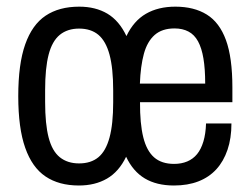

<svg xmlns="http://www.w3.org/2000/svg" viewBox="-20 -559 772 591"><path d="M222.9 12Q161.4 12 120.2 -15.8Q78.9 -43.5 57.6 -104.1Q36.2 -164.6 36.2 -263Q36.2 -361.9 57.6 -422.4Q78.9 -482.9 120.4 -510.7Q161.9 -538.5 223.8 -538.5Q274.1 -538.5 310.6 -516.9Q347 -495.2 369.2 -448Q391.4 -494.7 429.2 -516.6Q467.1 -538.5 519.8 -538.5Q577.3 -538.5 616.5 -514.2Q655.7 -489.9 675.5 -435.7Q695.3 -381.5 695.3 -290V-244.4H411Q410.6 -178.9 420.9 -136.9Q431.2 -95 454.3 -74.7Q477.4 -54.5 515.9 -54.5Q538.5 -54.5 556.5 -62.1Q574.4 -69.7 586.7 -84.7Q599 -99.8 606.1 -123.5Q613.2 -147.2 614.2 -178.9H692.4Q692.4 -133.5 680.3 -97.9Q668.2 -62.3 645.8 -37.8Q623.4 -13.4 590.7 -0.7Q558 12 515.4 12Q462.2 12 425.8 -9.7Q389.4 -31.4 368.2 -76.5Q346 -30.4 309.3 -9.2Q272.6 12 222.9 12ZM223.4 -56Q259.9 -56 282.9 -75Q305.8 -94 317.1 -135.6Q328.4 -177.2 328.4 -244.3V-280.7Q328.4 -349.2 317.1 -390.9Q305.8 -432.5 282.9 -451.8Q259.9 -471 223.4 -471Q187.8 -471 164.1 -451.8Q140.5 -432.5 129.7 -390.9Q118.9 -349.2 118.9 -281.7V-245.3Q118.9 -177.2 129.7 -135.6Q140.5 -94 164.1 -75Q187.8 -56 223.4 -56ZM410.6 -301.6H611.6Q611.6 -347 606.2 -379Q600.9 -411 589.6 -431.7Q578.3 -452.4 560.1 -461.9Q541.9 -471.5 517.3 -471.5Q479 -471.5 456.1 -451.4Q433.2 -431.2 422.9 -393.4Q412.6 -355.5 410.6 -301.6Z"/></svg>

Font: Archivo SemiBold Condensed
Style: Regular
Weight: 600
Width: 3
Version: Version 2.001